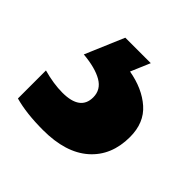

<svg xmlns="http://www.w3.org/2000/svg" viewBox="-90 -66 373 373"><g transform="rotate(45 96.5 120.0)"><path d="M200 130Q200 181 166.5 210.5Q133 240 71 240Q25 240 -7 231V154Q22 162 46 162Q95 162 95 126Q95 105 76 94Q57 83 23 80L57 0H127L110 40Q150 47 175 69Q200 91 200 130Z"/></g></svg>

Font: Noto Sans Myanmar UI Condensed
Style: Bold
Weight: 700
Width: 3
Designer: Monotype Design Team
Foundry: Monotype Imaging Inc.
Version: Version 2.103; ttfautohint (v1.8.4.7-5d5b)